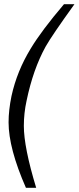

<svg xmlns="http://www.w3.org/2000/svg" viewBox="-20 -674 376 918"><path d="M286 -654H336Q228 -504 198 -451Q138 -342 107 -192Q94 -133 94 -72Q94 30 153 224H104Q21 35 21 -89Q21 -147 35 -215Q61 -334 127 -442Q178 -527 286 -654Z"/></svg>

Font: GFS Neohellenic Rg
Style: Italic
Weight: 400
Italic angle: -12°
Designer: Takis Katsoulidis and George D. Matthiopoulos
Foundry: Takis Katsoulidis and George D. Matthiopoulos
Version: Version 1.0